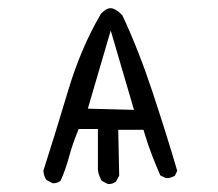

<svg xmlns="http://www.w3.org/2000/svg" viewBox="-20 -470 540 475"><path d="M253.9 -394.5 311.5 -198.2 197.3 -201.2ZM248 -14.6Q259.3 -14.6 267.1 -21L274.9 -35.6L272.5 -148.9H335L337.9 -139.2Q345.7 -112.8 355.7 -86.9Q365.7 -61 376.5 -36.1L389.2 -29.8Q390.6 -29.3 394 -29.3Q397.5 -29.3 402.6 -30.8Q407.7 -32.2 412.6 -35.2L418.5 -47.4Q391.6 -138.7 357.4 -242.2Q323.2 -345.7 282.7 -432.1Q273.9 -441.4 267.6 -444.8Q259.8 -449.7 253.4 -449.7Q242.2 -449.7 229.5 -435.5Q180.2 -351.6 148.4 -245.4Q116.7 -139.2 87.4 -47.9Q87.9 -35.2 94.7 -24.9L109.4 -17.1Q110.4 -16.6 111.3 -16.6Q122.6 -16.6 129.9 -22.9Q142.1 -49.8 150.6 -81.3Q159.2 -112.8 171.4 -142.6L174.8 -150.9H222.2V-50.3Q223.1 -41 226.1 -34.2Q229 -27.3 231.9 -22.5L246.1 -15.1Q247.1 -14.6 248 -14.6Z"/></svg>

Font: NaikaiFont
Style: ExtraLight
Weight: 200
Version: Version 1.89